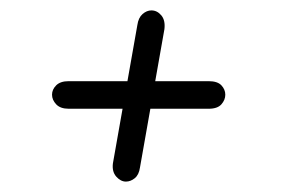

<svg xmlns="http://www.w3.org/2000/svg" viewBox="-20 -417 585 369"><path d="M296 -361 249 -95Q247 -81 239 -74.5Q231 -68 222 -68Q212 -68 203.5 -77.5Q195 -87 197 -103L244 -369Q246 -383 254 -390Q262 -397 271 -397Q282 -397 290 -387.5Q298 -378 296 -361ZM381 -208H112Q96 -208 88 -216.5Q80 -225 80 -235Q80 -245 88 -253Q96 -261 112 -261H381Q398 -261 405.5 -253Q413 -245 413 -235Q413 -225 405.5 -216.5Q398 -208 381 -208Z"/></svg>

Font: Edu QLD Beginner
Style: Regular
Weight: 400
Designer: Tina and Corey Anderson
Foundry: Google for Education
Version: Version 1.003